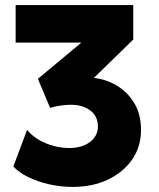

<svg xmlns="http://www.w3.org/2000/svg" viewBox="-20 -720 627 755"><path d="M265.5 15Q218 15 172.2 4.5Q126.5 -6 89.8 -24.2Q53 -42.5 32.5 -65.5L86.5 -209.5Q113 -176.5 159 -157.2Q205 -138 253.5 -138Q286.5 -138 311.5 -148.8Q336.5 -159.5 350.8 -178.5Q365 -197.5 365 -222.5Q365 -263 335.2 -285.5Q305.5 -308 258.5 -308Q239.5 -308 218.8 -305Q198 -302 177 -296L129 -410L300 -552.5H41.5V-700H504V-564.5L349 -413.5Q395 -409 437.5 -384.5Q480 -360 507.2 -316Q534.5 -272 534.5 -208.5Q534.5 -143.5 500 -93.2Q465.5 -43 405 -14Q344.5 15 265.5 15Z"/></svg>

Font: Geologica Thin Roman ExtraBold
Style: Regular
Weight: 800
Version: Version 1.010;gftools[0.9.28]